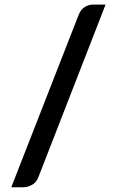

<svg xmlns="http://www.w3.org/2000/svg" viewBox="-20 -763 506 831"><path d="M437 -743.2 147 1.5Q138.7 25.4 120.1 36.1Q100.6 47.4 81.5 47.4H28.8L320.8 -699.7Q329.1 -720.7 345.7 -731.9Q362.8 -743.2 383.8 -743.2Z"/></svg>

Font: Lato-SemiBold
Style: Bold
Weight: 500
Designer: Lukasz Dziedzic with Adam Twardoch and Botio Nikoltchev
Foundry: tyPoland Lukasz Dziedzic
Version: ""